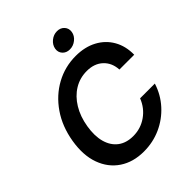

<svg xmlns="http://www.w3.org/2000/svg" viewBox="-257 -1085 1244 1244"><g transform="rotate(-45 364.5 -463.0)"><path d="M330.6 11.7Q232.9 11.7 163.6 -34.7Q94.2 -81.1 63.7 -165.3Q33.2 -249.5 51.8 -363.3Q70.8 -478 129.2 -562.5Q187.5 -647 272.2 -693.1Q356.9 -739.3 455.1 -739.3Q538.6 -739.3 600.6 -706.1Q662.6 -672.9 696.3 -613.8Q730 -554.7 729 -476.6H593.3Q589.8 -541 547.9 -580.3Q505.9 -619.6 437 -619.6Q373.5 -619.6 321.5 -587.9Q269.5 -556.2 234.4 -498.5Q199.2 -440.9 186.5 -363.3Q173.8 -286.1 189.7 -228.8Q205.6 -171.4 247.1 -139.6Q288.6 -107.9 352.1 -107.9Q420.9 -107.9 476.1 -146.7Q531.2 -185.5 556.2 -250H691.4Q667 -172.4 613.5 -113.3Q560.1 -54.2 487.1 -21.2Q414.1 11.7 330.6 11.7ZM459 -795.4Q427.2 -795.4 408.4 -816.2Q389.6 -836.9 394.5 -866.7Q399.9 -896.5 425.5 -917.5Q451.2 -938.5 482.9 -938.5Q514.6 -938.5 533.4 -917.5Q552.2 -896.5 547.4 -866.7Q542.5 -836.9 516.6 -816.2Q490.7 -795.4 459 -795.4Z"/></g></svg>

Font: Inter Display Semi Bold
Style: Italic
Weight: 600
Italic angle: -9.39999°
Designer: Rasmus Andersson
Foundry: rsms
Version: Version 4.000;git-4fc901f